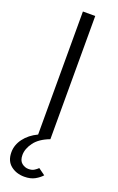

<svg xmlns="http://www.w3.org/2000/svg" viewBox="-177 -745 631 1025"><g transform="rotate(20 138.0 -232.0)"><path d="M110 236Q65 236 33.2 210.8Q1.5 185.5 1.5 136Q1.5 94.5 28.8 58Q56 21.5 103.5 -1V-700H173.5V0Q115 22 88.5 58.2Q62 94.5 62 130Q62 161.5 79.2 175.5Q96.5 189.5 117.5 189.5Q137.5 189.5 150.2 181.2Q163 173 170.5 165L208.5 192.5Q194 209 170 222.5Q146 236 110 236Z"/></g></svg>

Font: Overpass Light
Style: Regular
Weight: 300
Designer: Delve Withrington, Dave Bailey, Thomas Jockin
Foundry: Delve Fonts LLC
Version: Version 4.000; ttfautohint (v1.8.3)